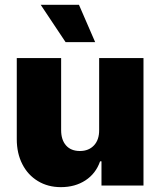

<svg xmlns="http://www.w3.org/2000/svg" viewBox="-20 -772 667 799"><path d="M392.6 -530.3H577.1V0H402.3V-100.6H396.5Q378.9 -49.8 335.7 -21.5Q292.5 6.8 233.4 6.8Q179.2 6.8 137.5 -18.6Q95.7 -43.9 72.8 -89.1Q49.8 -134.3 49.8 -192.4V-530.3H234.4V-230.5Q234.4 -189.9 254.9 -166.7Q275.4 -143.6 312.5 -143.6Q349.1 -143.6 371.1 -167Q393.1 -190.4 392.6 -231.4ZM149.4 -752H308.6L376 -596.7H252.9Z"/></svg>

Font: Pretendard GOV Black
Style: Regular
Weight: 900
Designer: Base glyphs from Inter by Rasmus Andersson; Hangeul glyphs from Noto Sans CJK(Source Han Sans) by Jang Soo-young and Kan
Foundry: Kil Hyung-jin
Version: Version 1.309